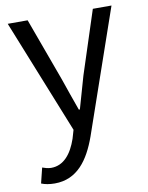

<svg xmlns="http://www.w3.org/2000/svg" viewBox="-87 -606 694 902"><g transform="rotate(-10 260.5 -154.5)"><path d="M101 234C209 234 266 152 304 46L508 -543H419L321 -242C307 -193 291 -138 277 -88H272C253 -139 235 -194 218 -242L108 -543H13L231 1L219 42C196 109 158 159 97 159C82 159 66 154 55 150L37 223C54 230 76 234 101 234Z"/></g></svg>

Font: GenYoGothic2 TW R
Style: Regular
Weight: 400
Version: Version 2.100;PS 2.1;hotconv 16.6.51;makeotf.lib2.5.65220 DE